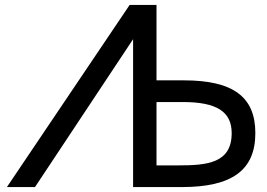

<svg xmlns="http://www.w3.org/2000/svg" viewBox="-20 -759 1082 779"><path d="M8 0H122L520 -600V0H718C922 0 1016 -69 1016 -219C1016 -366 926 -433 726 -433H615V-739H506ZM615 -88V-345H722C859 -345 920 -306 920 -219C920 -97 821 -88 703 -88Z"/></svg>

Font: Involve Medium
Style: Regular
Weight: 500
Designer: Stefan Peev
Foundry: Context Ltd.
Version: Version 1.001